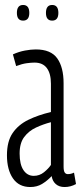

<svg xmlns="http://www.w3.org/2000/svg" viewBox="-20 -743 326 773"><path d="M8 -118Q8 -174 31 -207.5Q54 -241 94 -260.5Q134 -280 185 -292V-406Q185 -447 168.5 -469Q152 -491 119 -491Q106 -491 87.5 -488.5Q69 -486 45 -477L32 -524Q56 -535 80.5 -539.5Q105 -544 124 -544Q185 -544 210.5 -508Q236 -472 236 -408V-73Q236 -55 240.5 -48.5Q245 -42 253 -42Q266 -42 278 -48L286 -2Q264 10 240 10Q218 10 204.5 -2Q191 -14 188 -34Q170 -15 149.5 -2.5Q129 10 102 10Q56 10 32 -25Q8 -60 8 -118ZM59 -125Q59 -81 74.5 -58Q90 -35 116 -35Q139 -35 157 -49.5Q175 -64 185 -79V-251Q154 -243 125 -229.5Q96 -216 77.5 -191.5Q59 -167 59 -125ZM190 -660Q165 -660 165 -691Q165 -723 190 -723Q215 -723 215 -691Q215 -660 190 -660ZM73 -660Q48 -660 48 -691Q48 -723 73 -723Q98 -723 98 -691Q98 -660 73 -660Z"/></svg>

Font: Georama Extra Condensed Light
Style: Regular
Weight: 300
Width: 2
Designer: Jean-Baptiste Levee
Foundry: Production Type
Version: Version 1.000